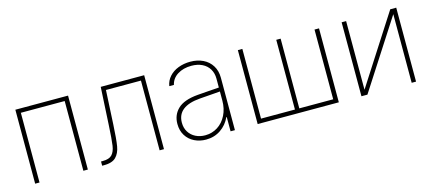

<svg xmlns="http://www.w3.org/2000/svg" viewBox="-46 -928 2989 1330"><g transform="rotate(-15 1448.0 -263.0)"><path d="M83 -530.3H460.9V0H428.7V-500H114.3V0H83Z M563.5 -30.3H576.2Q622.1 -30.3 642.3 -51.5Q662.6 -72.8 668.9 -115.5Q675.3 -158.2 680.7 -261.7L695.3 -530.3H1006.8V0H975.6V-500H724.6L711.9 -255.9Q706.5 -150.9 698.2 -102.5Q689.9 -54.2 662.8 -27.1Q635.7 0 577.1 0H563.5Z M1330.1 -302.7Q1366.7 -305.7 1410.4 -308.8Q1454.1 -312 1484.4 -314V-377.9Q1484.4 -417 1466.6 -446.8Q1448.7 -476.6 1415.8 -492.7Q1382.8 -508.8 1338.9 -508.8Q1281.2 -508.8 1240 -483.2Q1198.7 -457.5 1188.5 -412.1H1155.3Q1161.6 -450.7 1187.3 -479.2Q1212.9 -507.8 1252.4 -522.9Q1292 -538.1 1338.9 -538.1Q1389.6 -538.1 1429.7 -518.8Q1469.7 -499.5 1492.7 -462.6Q1515.6 -425.8 1515.6 -376V0H1484.4V-102.5H1481.4Q1458 -50.8 1412.1 -19.5Q1366.2 11.7 1306.6 11.7Q1261.7 11.7 1223.9 -6.8Q1186 -25.4 1163.8 -60.8Q1141.6 -96.2 1141.6 -144.5Q1141.6 -209.5 1186.3 -252Q1231 -294.4 1330.1 -302.7ZM1308.6 -18.6Q1357.9 -18.6 1398.2 -44.4Q1438.5 -70.3 1461.4 -116.5Q1484.4 -162.6 1484.4 -220.7V-285.6L1441.4 -282.2Q1354 -274.9 1338.9 -274.4Q1173.8 -261.7 1173.8 -144.5Q1173.8 -106.9 1191.4 -78.4Q1209 -49.8 1239.7 -34.2Q1270.5 -18.6 1308.6 -18.6Z M1710.9 -530.3V-30.3H1954.1V-530.3H1985.4V-30.3H2228.5V-530.3H2260.7V0H1678.7V-530.3Z M2771.5 -530.3H2814.5V0H2783.2V-492.2L2465.8 0H2422.9V-530.3H2455.1V-38.1Z"/></g></svg>

Font: Pretendard Thin
Style: Regular
Weight: 100
Designer: Base glyphs from Inter by Rasmus Andersson; Hangeul glyphs from Noto Sans CJK(Source Han Sans) by Jang Soo-young and Kan
Foundry: Kil Hyung-jin
Version: Version 1.309